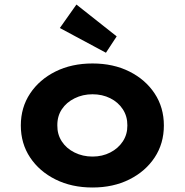

<svg xmlns="http://www.w3.org/2000/svg" viewBox="-20 -824 821 854"><path d="M391.5 10Q298.8 10 227 -25.8Q155.1 -61.6 113.9 -123.6Q72.6 -185.7 72.6 -265.9Q72.6 -346 113.9 -408.1Q155.1 -470.2 227 -506Q298.8 -541.7 391.5 -541.7Q483.8 -541.7 555.3 -506Q626.9 -470.2 667.9 -408.1Q708.9 -346 708.9 -265.9Q708.9 -185.7 667.9 -123.6Q626.9 -61.6 555.3 -25.8Q483.8 10 391.5 10ZM391.5 -127.6Q435 -127.6 470.3 -145.7Q505.6 -163.7 526.3 -195Q546.9 -226.4 546.5 -265.9Q546.9 -306.4 526.3 -338Q505.6 -369.6 470.3 -387.1Q435 -404.7 391.5 -404.7Q348 -404.7 311.6 -386.6Q275.2 -368.6 254.9 -337.8Q234.5 -307 235 -265.9Q234.5 -226.4 254.9 -195Q275.2 -163.7 311.6 -145.7Q348 -127.6 391.5 -127.6ZM451.2 -589.4 246.2 -699.4 319.9 -803.8 499 -662.2Z"/></svg>

Font: Lexend Exa
Style: Regular
Weight: 400
Designer: Bonnie Shaver-Troup, Thomas Jockin
Foundry: Lexend
Version: Version 1.007